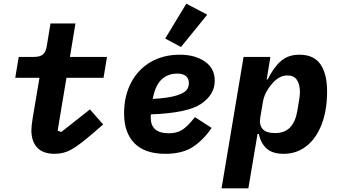

<svg xmlns="http://www.w3.org/2000/svg" viewBox="-20 -826 1840 1046"><path d="M151 -116Q151 -140 158 -182L195 -402H63L82 -516H165Q198 -516 214 -529.5Q230 -543 235 -576L255 -698H391L361 -516H563L544 -402H342L294 -114L314 -107L470 -230L542 -148L482 -96Q412 -36 370 -12Q328 12 278 12Q214 12 182.5 -22Q151 -56 151 -116Z M656 -208Q656 -303 694 -375.5Q732 -448 800.5 -488Q869 -528 960 -528Q1042 -528 1096 -491Q1150 -454 1150 -386Q1150 -311 1076 -260.5Q1002 -210 802 -203Q801 -195 801 -186Q801 -144 825 -122Q849 -100 900 -100Q943 -100 972.5 -118.5Q1002 -137 1042 -188L1133 -129Q1086 -61 1029 -24.5Q972 12 881 12Q769 12 712.5 -45.5Q656 -103 656 -208ZM815 -301 812 -287Q898 -292 941 -305.5Q984 -319 996.5 -335.5Q1009 -352 1009 -373Q1009 -398 993 -411.5Q977 -425 945 -425Q896 -425 862.5 -395Q829 -365 815 -301ZM966 -570 880 -616 995 -806 1109 -746Z M1307 -516H1453L1433 -393H1438Q1471 -459 1510.5 -493.5Q1550 -528 1611 -528Q1690 -528 1726 -475.5Q1762 -423 1762 -328Q1762 -226 1732.5 -149Q1703 -72 1649.5 -30Q1596 12 1525 12Q1466 12 1434 -15.5Q1402 -43 1390 -96H1383L1333 200H1187ZM1600 -223 1610 -283Q1614 -307 1614 -328Q1613 -368 1597 -391.5Q1581 -415 1546 -415Q1498 -415 1459 -366Q1420 -320 1412 -269L1398 -186Q1391 -145 1411 -123Q1431 -101 1478 -101Q1531 -101 1560.5 -132Q1590 -163 1600 -223Z"/></svg>

Font: iA Writer Mono V
Style: Regular
Weight: 400
Italic angle: -9.5°
Designer: Mike Abbink, Paul van der Laan, Pieter van Rosmalen
Foundry: Bold Monday
Version: Version 2.000